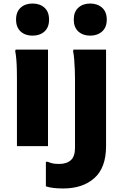

<svg xmlns="http://www.w3.org/2000/svg" viewBox="-20 -828 695 1088"><path d="M164 -626Q123 -626 97 -649.5Q71 -673 71 -717Q71 -761 97 -784.5Q123 -808 164 -808Q206 -808 232 -784.5Q258 -761 258 -717Q258 -673 232 -649.5Q206 -626 164 -626ZM491 -626Q450 -626 424 -649.5Q398 -673 398 -717Q398 -761 424 -784.5Q450 -808 491 -808Q532 -808 558.5 -784.5Q585 -761 585 -717Q585 -673 558.5 -649.5Q532 -626 491 -626ZM76 0V-380Q76 -400 75.5 -430.5Q75 -461 72.5 -491Q70 -521 66 -539L69 -547H252V0ZM338 240Q307 240 282.5 237Q258 234 240 228V89H251Q265 95 278.5 98Q292 101 315 101Q358 101 381.5 79.5Q405 58 405 11V-380Q405 -400 404 -430.5Q403 -461 400.5 -491Q398 -521 394 -539L397 -547H581V0Q581 122 515 181Q449 240 338 240Z"/></svg>

Font: Kufam
Style: Bold
Weight: 700
Designer: Wael Morcos, Artur Schmal
Foundry: Original Type
Version: Version 1.300; ttfautohint (v1.8.3)